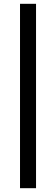

<svg xmlns="http://www.w3.org/2000/svg" viewBox="-20 -794 294 1007"><path d="M85 -774H169V193H85Z"/></svg>

Font: Telex
Style: Regular
Weight: 400
Designer: Andres Torresi
Foundry: Andres Torresi
Version: Version 1.100